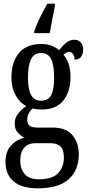

<svg xmlns="http://www.w3.org/2000/svg" viewBox="-20 -786 478 1043"><path d="M186 237Q98 237 54 199.5Q10 162 10 94Q10 36 40.5 3.5Q71 -29 113 -38Q94 -47 77 -65Q60 -83 60 -116Q60 -146 78.5 -169Q97 -192 123 -210Q87 -228 64.5 -269Q42 -310 42 -362Q42 -448 82.5 -497.5Q123 -547 205 -547Q236 -547 259 -538Q282 -529 301 -514Q309 -523 321 -536.5Q333 -550 348.5 -560Q364 -570 384 -570Q408 -570 420 -554Q432 -538 432 -517Q432 -495 421 -478.5Q410 -462 385 -462Q385 -480 376.5 -492Q368 -504 357 -504Q347 -504 339.5 -499.5Q332 -495 325 -489Q341 -469 352 -440.5Q363 -412 363 -367Q363 -290 324.5 -240.5Q286 -191 205 -191Q196 -191 181 -192.5Q166 -194 157 -197Q147 -188 137.5 -172.5Q128 -157 128 -135Q128 -112 142 -102.5Q156 -93 179 -93H265Q341 -93 374.5 -50.5Q408 -8 408 52Q408 138 353.5 187.5Q299 237 186 237ZM203 -239Q243 -239 258.5 -270Q274 -301 274 -365Q274 -431 258 -464.5Q242 -498 203 -498Q165 -498 148.5 -464Q132 -430 132 -364Q132 -302 148.5 -270.5Q165 -239 203 -239ZM189 188Q266 188 296.5 154Q327 120 327 70Q327 27 308.5 9.5Q290 -8 255 -8H169Q150 -8 132 0.5Q114 9 102 30Q90 51 90 88Q90 132 114.5 160Q139 188 189 188ZM166 -616Q173 -637 185 -664Q197 -691 211 -718Q225 -745 237 -766H278V-753Q272 -720 264 -681Q256 -642 250 -606H166Z"/></svg>

Font: Noto Serif Myanmar ExtraCondensed Medium
Style: Regular
Weight: 500
Width: 2
Designer: Ben Mitchell and the Monotype Design Team
Foundry: Monotype Imaging Inc.
Version: Version 2.106; ttfautohint (v1.8.4.7-5d5b)